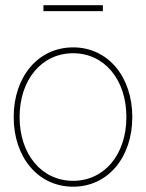

<svg xmlns="http://www.w3.org/2000/svg" viewBox="-20 -704 557 732"><path d="M258.8 7.8C391.6 7.8 484.4 -104 484.4 -257.8C484.4 -411.6 391.6 -523.4 258.8 -523.4C125.5 -523.4 32.2 -411.6 32.2 -257.8C32.2 -104 125.5 7.8 258.8 7.8ZM258.8 -14.6C139.2 -14.6 54.7 -115.2 54.7 -257.8C54.7 -400.4 139.2 -501 258.8 -501C377.9 -501 461.9 -400.4 461.9 -257.8C461.9 -115.2 377.9 -14.6 258.8 -14.6ZM372.1 -684.1H145.5V-661.6H372.1Z"/></svg>

Font: Raveo Display Display Thin
Style: Regular
Weight: 100
Designer: Jakub Foglar, Rasmus Andersson (Inter)
Foundry: Jakubfoglar.com
Version: Version 1.100;Glyphs 3.2.3 (3260)